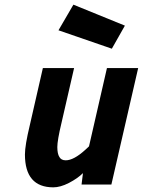

<svg xmlns="http://www.w3.org/2000/svg" viewBox="-20 -792 613 824"><path d="M231 -662C231 -662 460 -583 460 -583C460 -583 516 -682 516 -682C516 -682 295 -772 295 -772C295 -772 231 -662 231 -662ZM209 12C228 12 251 6 276 -7C301 -20 321 -34 336 -49C336 -49 330 0 330 0C330 0 458 0 458 0C458 0 573 -500 573 -500C573 -500 439 -500 439 -500C439 -500 362 -164 362 -164C362 -164 346 -149 346 -149C346 -149 346 -149 346 -149C313 -119 285 -104 262 -104C262 -104 262 -104 262 -104C249 -104 240 -109 235 -118C229 -127 226 -142 226 -161C226 -180 232 -215 244 -265C244 -265 298 -500 298 -500C298 -500 164 -500 164 -500C164 -500 108 -255 108 -255C108 -255 108 -255 108 -255C94 -197 87 -155 87 -129C87 -129 87 -129 87 -129C87 -35 128 12 209 12C209 12 209 12 209 12Z"/></svg>

Font: My Font
Style: Bold Italic
Weight: 500
Version: Version 0.001